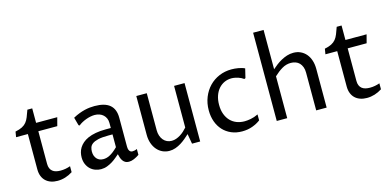

<svg xmlns="http://www.w3.org/2000/svg" viewBox="-72 -1208 3353 1644"><g transform="rotate(-15 1604.0 -386.0)"><path d="M131.3 -443.4H26.9L34.7 -491.2Q72.8 -499 95.7 -511Q118.7 -522.9 133.5 -541Q148.4 -559.1 158.4 -584.7Q168.5 -610.4 181.2 -646H224.1V-517.6H411.6L392.1 -443.4H224.1V-154.3Q224.1 -130.9 231.2 -114.5Q238.3 -98.1 251 -87.9Q263.7 -77.6 281.7 -73Q299.8 -68.4 321.8 -68.4Q344.2 -68.4 366.5 -72.5Q388.7 -76.7 408.7 -84V-31.2Q377.9 -11.2 344 -0.7Q310.1 9.8 274.9 9.8Q242.2 9.8 215.8 0.5Q189.5 -8.8 170.7 -26.4Q151.9 -43.9 141.6 -70.1Q131.3 -96.2 131.3 -129.9Z M830.6 -77.1Q818.4 -66.9 801 -52Q783.7 -37.1 762 -23.4Q740.2 -9.8 714.6 0Q689 9.8 660.2 9.8Q634.3 9.8 609.6 0.7Q585 -8.3 565.9 -26.1Q546.9 -43.9 535.4 -70.3Q523.9 -96.7 523.9 -130.9Q523.9 -151.9 529.1 -173.3Q534.2 -194.8 546.4 -214.6Q558.6 -234.4 578.4 -251.7Q598.1 -269 627.2 -282Q656.2 -294.9 695.8 -302.2Q735.4 -309.6 786.6 -309.6H830.6V-354.5Q830.6 -377 822.8 -395Q814.9 -413.1 801 -426Q787.1 -439 767.8 -446Q748.5 -453.1 725.1 -453.1Q707.5 -453.1 687.7 -449.2Q668 -445.3 648.2 -438Q628.4 -430.7 610.4 -420.9Q592.3 -411.1 578.6 -399.4L569.8 -404.3L550.3 -475.6Q578.6 -491.2 605 -501.2Q631.3 -511.2 655.5 -517.1Q679.7 -522.9 701.7 -525.1Q723.6 -527.3 743.7 -527.3Q835 -527.3 879.2 -489.5Q923.3 -451.7 923.3 -376V-121.1Q923.3 -114.7 924.3 -105.7Q925.3 -96.7 929 -88.4Q932.6 -80.1 939.7 -74.2Q946.8 -68.4 959 -68.4Q965.8 -68.4 977.1 -70.6Q988.3 -72.8 999.5 -78.1V-26.4Q976.1 -10.3 952.4 -0.2Q928.7 9.8 906.7 9.8Q886.7 9.8 873.8 1.7Q860.8 -6.3 852.3 -19Q843.8 -31.7 838.9 -47.1Q834 -62.5 830.6 -77.1ZM830.6 -252.9H793.5Q736.3 -252.9 702.4 -244.9Q668.5 -236.8 650.6 -223.4Q632.8 -210 627.2 -192.4Q621.6 -174.8 621.6 -155.8Q621.6 -135.3 627.4 -119.1Q633.3 -103 643.8 -91.6Q654.3 -80.1 668.9 -74.2Q683.6 -68.4 700.7 -68.4Q713.9 -68.4 727.8 -71.5Q741.7 -74.7 757.6 -82.8Q773.4 -90.8 791.3 -104.5Q809.1 -118.2 830.6 -139.6Z M1112.3 -517.6H1205.1V-189.5Q1205.1 -162.6 1212.6 -140.4Q1220.2 -118.2 1233.6 -102.1Q1247.1 -85.9 1265.9 -77.1Q1284.7 -68.4 1307.6 -68.4Q1327.6 -68.4 1346.9 -75.2Q1366.2 -82 1384 -93Q1401.9 -104 1417.7 -118.4Q1433.6 -132.8 1447.3 -148.4V-517.6H1540V0H1467.8L1452.1 -88.9Q1434.1 -72.3 1413.6 -54.9Q1393.1 -37.6 1369.9 -23.2Q1346.7 -8.8 1320.8 0.5Q1294.9 9.8 1266.6 9.8Q1233.4 9.8 1205.3 -3.4Q1177.2 -16.6 1156.5 -40.8Q1135.7 -64.9 1124 -98.9Q1112.3 -132.8 1112.3 -173.8Z M2074.2 -43.9Q2043.9 -20.5 2002.2 -5.4Q1960.4 9.8 1911.1 9.8Q1858.4 9.8 1815.7 -8.5Q1772.9 -26.9 1742.7 -59.6Q1712.4 -92.3 1696 -137.9Q1679.7 -183.6 1679.7 -237.8Q1679.7 -300.8 1701.2 -354Q1722.7 -407.2 1760 -445.8Q1797.4 -484.4 1848.1 -505.9Q1898.9 -527.3 1957 -527.3Q1970.7 -527.3 1986.6 -526.1Q2002.4 -524.9 2018.1 -522Q2033.7 -519 2048.3 -514.9Q2063 -510.7 2074.2 -504.9L2054.7 -423.8L2043.9 -418.9Q2034.2 -426.3 2021.7 -432.6Q2009.3 -439 1995.4 -443.4Q1981.4 -447.8 1966.6 -450.4Q1951.7 -453.1 1937.5 -453.1Q1904.8 -453.1 1875.7 -440.2Q1846.7 -427.2 1824.7 -402.6Q1802.7 -377.9 1790 -342Q1777.3 -306.2 1777.3 -260.3Q1777.3 -213.4 1790.8 -177.7Q1804.2 -142.1 1827.6 -117.7Q1851.1 -93.3 1883.3 -80.8Q1915.5 -68.4 1953.1 -68.4Q1975.6 -68.4 2007.3 -74Q2039.1 -79.6 2074.2 -96.7Z M2218.8 -782.2H2311.5V-433.6Q2329.1 -449.2 2350.6 -465.8Q2372.1 -482.4 2397 -496.1Q2421.9 -509.8 2449.2 -518.6Q2476.6 -527.3 2505.9 -527.3Q2541 -527.3 2569.6 -513.9Q2598.1 -500.5 2618.7 -476.3Q2639.2 -452.1 2650.1 -418.2Q2661.1 -384.3 2661.1 -342.8V0H2568.4V-335Q2568.4 -363.3 2560.3 -384.8Q2552.2 -406.2 2538.3 -420.7Q2524.4 -435.1 2504.9 -442.1Q2485.4 -449.2 2462.9 -449.2Q2421.9 -449.2 2385.3 -427.7Q2348.6 -406.2 2311.5 -371.1V0H2218.8Z M2873.5 -443.4H2769L2776.9 -491.2Q2814.9 -499 2837.9 -511Q2860.8 -522.9 2875.7 -541Q2890.6 -559.1 2900.6 -584.7Q2910.6 -610.4 2923.3 -646H2966.3V-517.6H3153.8L3134.3 -443.4H2966.3V-154.3Q2966.3 -130.9 2973.4 -114.5Q2980.5 -98.1 2993.2 -87.9Q3005.9 -77.6 3023.9 -73Q3042 -68.4 3064 -68.4Q3086.4 -68.4 3108.6 -72.5Q3130.9 -76.7 3150.9 -84V-31.2Q3120.1 -11.2 3086.2 -0.7Q3052.2 9.8 3017.1 9.8Q2984.4 9.8 2958 0.5Q2931.6 -8.8 2912.8 -26.4Q2894 -43.9 2883.8 -70.1Q2873.5 -96.2 2873.5 -129.9Z"/></g></svg>

Font: Proza Libre
Style: Regular
Weight: 400
Designer: Jasper de Waard
Foundry: Jasper de Waard
Version: Version 1.000; ttfautohint (v1.4.1.8-43bc)